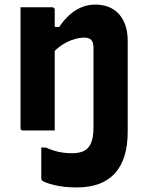

<svg xmlns="http://www.w3.org/2000/svg" viewBox="-20 -572 640 842"><path d="M296 100Q326 100 347 90.5Q368 81 379 56Q390 31 390 -15L540 0Q540 1 540 2Q540 3 540 4Q540 5 540 6Q540 66 526 111.5Q512 157 484 188Q456 219 414 234.5Q372 250 316 250Q261 250 218 239.5Q175 229 164 219Q163 217 162 215Q161 213 161 211Q161 177 161 143Q161 109 161 75H181Q210 88 237.5 94Q265 100 296 100ZM398 -552Q430 -552 456.5 -541.5Q483 -531 501.5 -510.5Q520 -490 530 -460.5Q540 -431 540 -394Q540 -346 540 -297Q540 -248 540 -198.5Q540 -149 540 -99Q540 -74 540 -49.5Q540 -25 540 0Q503 0 471 0Q439 0 401 0Q396 0 393 -3Q390 -6 390 -11Q390 -55 390 -99Q390 -143 390 -187Q390 -231 390 -275Q390 -319 390 -363Q390 -386 380.5 -396.5Q371 -407 348 -407Q332 -407 312.5 -402Q293 -397 273 -387Q253 -377 235 -362.5Q217 -348 203 -328V-454H240Q259 -483 283 -505Q307 -527 336 -539.5Q365 -552 398 -552ZM209 -540Q213 -540 215 -538.5Q217 -537 218.5 -535Q220 -533 220 -529Q220 -441 220 -353Q220 -265 220 -176.5Q220 -88 220 0Q195 0 173 0Q151 0 128.5 0Q106 0 81 0Q78 0 76 -0.5Q74 -1 72.5 -2.5Q71 -4 70.5 -6Q70 -8 70 -11Q70 -65 70 -119Q70 -173 70 -226.5Q70 -280 70 -334Q70 -388 70 -442Q70 -469 70 -494Q70 -519 70 -540Q98 -540 121 -540Q144 -540 165.5 -540Q187 -540 209 -540Z"/></svg>

Font: Recursive Monospace ExtraBold
Style: Regular
Weight: 800
Version: Version 1.047